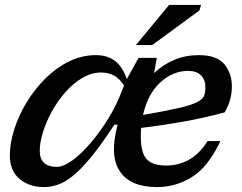

<svg xmlns="http://www.w3.org/2000/svg" viewBox="-20 -749 982 780"><path d="M875.5 -176Q825.5 -70.5 759.8 -29.8Q694 11 618 11Q509 11 466.5 -53.5Q424 -118 458 -242.5H444.5Q392 -162 351 -112Q310 -62 277 -35.2Q244 -8.5 215.2 1.2Q186.5 11 158 11Q99.5 11 59.8 -21.8Q20 -54.5 20 -117.5Q20 -168 38 -224Q56 -280 88.2 -333.2Q120.5 -386.5 164.2 -430Q208 -473.5 260.2 -499.2Q312.5 -525 369.5 -525Q418 -525 449 -500Q480 -475 495 -427.5L543 -514H617L606 -452Q642.5 -486.5 687.8 -505.8Q733 -525 788 -525Q861 -525 891.5 -488Q922 -451 922 -397.5Q922 -342 892.5 -292.5Q808 -269.5 720 -254Q632 -238.5 553.5 -229.5Q552 -213.5 552 -196.5Q552 -128 576 -102.2Q600 -76.5 655 -76.5Q703.5 -76.5 746.2 -99.2Q789 -122 823.5 -176ZM743.5 -461Q682.5 -461 631.2 -414.2Q580 -367.5 561 -282Q653.5 -298 705.2 -310Q757 -322 780.2 -333.8Q803.5 -345.5 809 -359.8Q814.5 -374 814.5 -394Q814.5 -424.5 796.8 -442.8Q779 -461 743.5 -461ZM141.5 -136Q141.5 -103 159.8 -87Q178 -71 209.5 -71Q237.5 -71 274 -97.5Q310.5 -124 348.2 -168.2Q386 -212.5 419 -265.8Q452 -319 472.5 -373L484 -401.5Q465 -431 441.8 -442.8Q418.5 -454.5 391.5 -454.5Q352 -454.5 315 -432.8Q278 -411 246.5 -375.5Q215 -340 191.5 -297.5Q168 -255 154.8 -212.8Q141.5 -170.5 141.5 -136ZM532 -566 667 -729H797L790 -706.5L598.5 -566Z"/></svg>

Font: Newsreader Caption Medium
Style: Italic
Weight: 500
Italic angle: -17°
Designer: Hugues Gentile
Foundry: Production Type
Version: Version 1.001